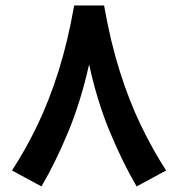

<svg xmlns="http://www.w3.org/2000/svg" viewBox="-20 -666 648 699"><path d="M250 -646Q226.9 -514 192.6 -405.8Q158.3 -297.7 115.5 -208.9Q72.7 -120.2 23.6 -45.3L131 12.7Q181.4 -72.8 227.9 -184.7Q274.4 -296.7 304.4 -431.6Q333.6 -297 380.4 -184.9Q427.2 -72.8 477.4 12.7L584.8 -45.3Q536.2 -120.2 493.3 -209.1Q450.4 -297.9 416.2 -406.1Q382 -514.3 358.9 -646Z"/></svg>

Font: Vazir Variable Regular
Style: Regular
Weight: 400
Designer: Saber Rastikerdar
Foundry: Saber Rastikerdar
Version: Version 30.1.0